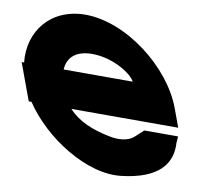

<svg xmlns="http://www.w3.org/2000/svg" viewBox="-241 -717 969 871"><g transform="rotate(10 243.5 -281.0)"><path d="M29.8 -366H347.3C337 -394 249.3 -457 146.6 -458C74.5 -458 33.1 -425.5 29.8 -366ZM-88.3 -196H-101L-132.4 -281L-163.7 -366H-152.5C-167.6 -509.5 -74 -627.2 83.9 -628C273.7 -628 490.8 -458 556.1 -281L587.5 -196H502.5H95.5C142 -144.9 207 -119.9 282.9 -104H284C330.7 -93 374.1 -100 397.7 -120L438.2 -157H593.9L591.5 -128C598.1 -29 537.9 45 371.3 64C214.9 83.4 9.5 -47.4 -88.3 -196Z"/></g></svg>

Font: Nordica Plus
Style: NordicaClassicBkExtOpObl
Weight: 900
Version: Version 1.01